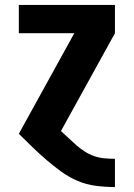

<svg xmlns="http://www.w3.org/2000/svg" viewBox="-20 -540 540 775"><path d="M443 215Q405 215 366.5 210Q328 205 293 190Q258 175 227 152.5Q196 130 167 105Q138 80 110.5 53.5Q83 27 56 0L280 -406H56V-520H444V-406L226 -11Q242 3 257 17.5Q272 32 288 46Q304 60 322 71.5Q340 83 360 90Q380 97 401 99Q422 101 443 101H444V215Z"/></svg>

Font: Iosevka SS04 Heavy
Style: Regular
Weight: 900
Monospace: yes
Designer: Belleve Invis
Foundry: Belleve Invis
Version: Version 19.0.0; ttfautohint (v1.8.4)